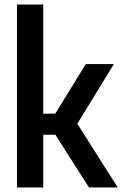

<svg xmlns="http://www.w3.org/2000/svg" viewBox="-20 -828 540 848"><path d="M55 0V-808H171V-326H224L359 -545H483L321.5 -281.5L500 0H373L224.5 -233H171V0Z"/></svg>

Font: Encode Sans Condensed SemiBold
Style: Regular
Weight: 600
Width: 3
Designer: Multiple Designers
Foundry: Impallari Type
Version: Version 3.000; ttfautohint (v1.8.3) -l 8 -r 50 -G 200 -x 14 